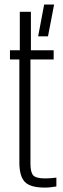

<svg xmlns="http://www.w3.org/2000/svg" viewBox="-20 -822 277 848"><path d="M177.5 6.5Q114 6.5 89.8 -18.5Q65.5 -43.5 65.5 -105V-559.5H24V-600H67.5V-770H116.5V-600H217V-559.5H114.5V-99.5Q114.5 -61.5 126.5 -47.8Q138.5 -34 179.5 -34Q195 -34 205 -35Q215 -36 229 -37.5V1.5Q217 3.5 204.2 5Q191.5 6.5 177.5 6.5ZM148.5 -661.5 175 -802H219L192 -661.5Z"/></svg>

Font: Big Shoulders Text Thin ExtraLight
Style: Regular
Weight: 250
Version: Version 2.002